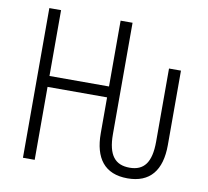

<svg xmlns="http://www.w3.org/2000/svg" viewBox="-80 -803 979 902"><g transform="rotate(10 409.5 -352.0)"><path d="M84 0H140V-348H424V-177C424 -59 474 10 584 10C691 10 744 -56 744 -177V-532H687V-183C687 -83 653 -41 585 -41C517 -41 481 -81 481 -183V-714H424V-400H140V-714H84Z"/></g></svg>

Font: Noto Sans Display SemiCondensed Light
Style: Regular
Weight: 300
Width: 4
Designer: Monotype Design Team
Foundry: Monotype Imaging Inc.
Version: Version 1.900